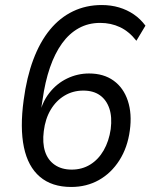

<svg xmlns="http://www.w3.org/2000/svg" viewBox="-20 -734 598 763"><path d="M263 9Q186 9 138.5 -31.5Q91 -72 75 -149Q59 -226 74 -336Q86 -427 112.5 -497.5Q139 -568 178.5 -616Q218 -664 270 -689Q322 -714 384 -714Q421 -714 453 -704.5Q485 -695 511.5 -677Q538 -659 558 -632L522 -572Q493 -609 457 -626Q421 -643 378 -643Q331 -643 293 -622Q255 -601 226.5 -561.5Q198 -522 178.5 -465.5Q159 -409 149 -337L139 -273L135 -272Q146 -326 175.5 -364Q205 -402 246.5 -422Q288 -442 334 -442Q392 -442 431.5 -413.5Q471 -385 488 -333.5Q505 -282 496 -216Q487 -148 454.5 -97Q422 -46 373 -18.5Q324 9 263 9ZM265 -60Q306 -60 338.5 -80Q371 -100 392 -136.5Q413 -173 420 -221Q426 -269 414.5 -303Q403 -337 377 -355.5Q351 -374 311 -374Q270 -374 236.5 -354Q203 -334 181.5 -298Q160 -262 154 -213Q148 -166 159 -132Q170 -98 197.5 -79Q225 -60 265 -60Z"/></svg>

Font: Nunito Sans 10pt SemiCondensed
Style: Italic
Weight: 400
Width: 4
Italic angle: -9°
Designer: Vernon Adams
Foundry: Vernon Adams
Version: Version 3.101;gftools[0.9.27]